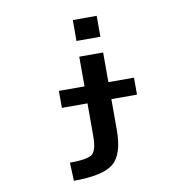

<svg xmlns="http://www.w3.org/2000/svg" viewBox="-100 -854 1200 1175"><g transform="rotate(-10 500.0 -266.0)"><path d="M428.7 -621.1V-751H577.1V-621.1ZM269.5 -233.4V-338.9H428.7V-523.4H577.1V-338.9H736.3V-233.4H577.1V-41Q577.1 109.4 511.7 164.1Q446.3 218.8 264.6 218.8L259.8 105.5Q371.1 105.5 399.9 81.1Q428.7 56.6 428.7 -32.2V-233.4Z"/></g></svg>

Font: GenEi Gothic M Regular
Style: Bold
Weight: 700
Designer: o_tamon (Modified); [Source Han Sans]
Ryoko NISHIZUKA  (kana & ideographs); Paul D. Hunt (Latin, Greek & Cyrillic); Wenl
Version: Version 1.1a;Original Version 1.004